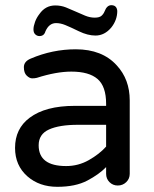

<svg xmlns="http://www.w3.org/2000/svg" viewBox="-20 -710 595 740"><path d="M98 -484Q182 -520 272 -520Q374 -520 430 -458Q480 -404 480 -323V-40Q480 -21 466.5 -8Q453 5 434 5Q415 5 402 -8Q389 -21 389 -40V-66Q362 -38 316.5 -14Q271 10 201 10Q132 10 86 -30Q38 -72 38 -140Q38 -214 94 -256Q155 -302 268 -302H389V-310Q389 -377 356 -405.5Q323 -434 255 -434Q197 -434 122 -410Q114 -408 104 -408Q94 -408 83 -418.5Q72 -429 72 -451Q72 -473 98 -484ZM129 -150Q129 -70 235 -70Q282 -70 322.5 -93Q363 -116 389 -145V-229H280Q209 -229 169 -211Q129 -193 129 -150ZM409 -690Q430 -690 432 -668Q432 -633 409 -604Q383 -573 348 -573Q318 -573 284 -589.5Q250 -606 231.5 -613.5Q213 -621 196 -621Q169 -621 155 -589Q150 -571 132 -571Q123 -571 116 -577.5Q109 -584 109 -596.5Q109 -609 115 -625.5Q121 -642 132 -656Q155 -689 193 -689Q215 -689 234 -681.5Q253 -674 271.5 -665.5Q290 -657 308.5 -649.5Q327 -642 345 -642Q363 -642 371 -649Q379 -656 383 -666Q392 -690 409 -690Z"/></svg>

Font: Varela Round
Style: Regular
Weight: 400
Designer: Joe Prince
Foundry: Joe Prince
Version: Version 1.000